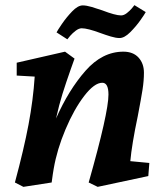

<svg xmlns="http://www.w3.org/2000/svg" viewBox="-20 -713 642 747"><path d="M115 -415 45 -419V-469L233 -512L270 -485L255 -443Q236 -389 223 -347.5Q210 -306 198 -252Q247 -363 312.5 -437.5Q378 -512 460 -512Q498 -512 519 -489Q540 -466 540 -430Q540 -399 534.5 -364Q529 -329 516 -261Q493 -152 487 -86L561 -79L557 -28L360 14L325 -3Q402 -274 402 -345Q402 -391 378 -391Q347 -391 307.5 -339.5Q268 -288 235 -210Q202 -132 189 -57Q186 -41 181 -3L71 14L38 -3Q73 -133 91 -228.5Q109 -324 115 -415ZM302 -692Q316 -692 336.5 -686Q357 -680 377 -673Q429 -653 451 -653Q462 -653 473.5 -662Q485 -671 493 -680.5Q501 -690 503 -693L547 -666Q543 -658 526 -634Q509 -610 486.5 -587.5Q464 -565 445 -565Q431 -565 411 -571Q391 -577 372 -584Q321 -603 298 -603Q287 -603 274.5 -593.5Q262 -584 253 -573.5Q244 -563 242 -560L200 -587Q204 -595 221 -620Q238 -645 260.5 -668.5Q283 -692 302 -692Z"/></svg>

Font: Andada Pro ExtraBold
Style: Italic
Weight: 800
Italic angle: -6.99998°
Designer: Carolina Giovagnoli
Foundry: Huerta Tipografica
Version: Version 3.005; ttfautohint (v1.8.4)